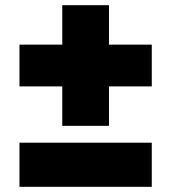

<svg xmlns="http://www.w3.org/2000/svg" viewBox="-20 -720 660 740"><path d="M565 -548H400V-700H220V-548H55V-387H220V-235H400V-387H565ZM55 -170V0H565V-170Z"/></svg>

Font: Montserrat Custom Black
Style: Regular
Weight: 900
Designer: Julieta Ulanovsky
Foundry: Julieta Ulanovsky
Version: Version 7.200